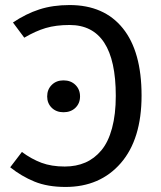

<svg xmlns="http://www.w3.org/2000/svg" viewBox="-20 -721 630 753"><path d="M252.9 -701.2Q388.2 -701.2 461.7 -610.1Q535.2 -519 535.2 -346.2Q535.2 -175.3 453.9 -81.5Q372.6 12.2 236.8 12.2Q166.5 12.2 115.2 -8.8Q64 -29.8 20 -64.9L65.9 -125Q103.5 -97.2 142.8 -82.5Q182.1 -67.9 233.9 -67.9Q278.8 -67.9 314.7 -83.5Q350.6 -99.1 377.7 -131.6Q404.8 -164.1 419.4 -218.3Q434.1 -272.5 434.1 -345.2Q434.1 -623 252.9 -623Q199.7 -623 159.4 -611.1Q119.1 -599.1 75.2 -573.2L30.8 -632.8Q81.5 -667 134.3 -684.1Q187 -701.2 252.9 -701.2ZM229 -405.8Q257.8 -405.8 275.9 -387.9Q293.9 -370.1 293.9 -342.8Q293.9 -315.9 275.9 -298.3Q257.8 -280.8 229 -280.8Q200.7 -280.8 182.9 -298.3Q165 -315.9 165 -342.8Q165 -370.1 182.9 -387.9Q200.7 -405.8 229 -405.8Z"/></svg>

Font: FiraGO
Style: Regular
Weight: 400
Designer: bBox Type
Foundry: bBox Type GmbH
Version: Version 1.001;PS 001.001;hotconv 1.0.88;makeotf.lib2.5.64775